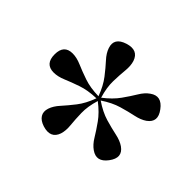

<svg xmlns="http://www.w3.org/2000/svg" viewBox="-118 -923 796 796"><g transform="rotate(-45 280.0 -525.0)"><path d="M205.5 -304.5Q176.5 -263.5 130.5 -298Q85.5 -331.5 114.5 -372.5Q128 -392 153.8 -407.5Q179.5 -423 210.2 -444.8Q241 -466.5 270.5 -505Q224.5 -519 187 -518Q149.5 -517 119.8 -514Q90 -511 68 -518Q21 -534 38 -589Q46.5 -615 63 -625.2Q79.5 -635.5 102.5 -628Q125 -620.5 147.2 -600.2Q169.5 -580 199.2 -556.8Q229 -533.5 274.5 -517Q273 -566 260.5 -602.2Q248 -638.5 236.2 -666.2Q224.5 -694 224.5 -718Q224.5 -768.5 281 -768.5Q336.5 -768.5 336.5 -718Q336.5 -694 324.5 -666.2Q312.5 -638.5 300 -602.2Q287.5 -566 286.5 -517Q331.5 -533.5 361.5 -556.8Q391.5 -580 413.5 -600.2Q435.5 -620.5 458 -628Q505 -644 522.5 -588.5Q539.5 -534 492.5 -518Q470.5 -511 441 -514Q411.5 -517 374 -518Q336.5 -519 290 -505Q319.5 -466.5 350.5 -444.5Q381.5 -422.5 407 -407.2Q432.5 -392 446 -372.5Q475.5 -331.5 429.5 -297.5Q384.5 -263.5 355 -304.5Q341.5 -324 335.2 -354Q329 -384 318.2 -420.8Q307.5 -457.5 280.5 -498Q253 -457.5 242.2 -420.8Q231.5 -384 225.2 -354Q219 -324 205.5 -304.5Z"/></g></svg>

Font: Fraunces 144pt S050 SemiBold
Style: Regular
Weight: 600
Version: Version 1.000; ttfautohint (v1.8.3)